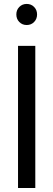

<svg xmlns="http://www.w3.org/2000/svg" viewBox="-20 -947 268 967"><path d="M70.8 0V-716H157.8V0ZM114.5 -821Q92.2 -821 77.2 -836.2Q62.3 -851.5 62.3 -874.2Q62.3 -896.9 77.2 -912Q92.2 -927.2 114.5 -927.2Q136.9 -927.2 151.8 -912Q166.7 -896.9 166.7 -874.2Q166.7 -851.5 151.8 -836.2Q136.9 -821 114.5 -821Z"/></svg>

Font: Russolo 10pt ExtraLight
Style: Regular
Weight: 200
Designer: Micah Stupak-Hahn
Version: Version 1.000